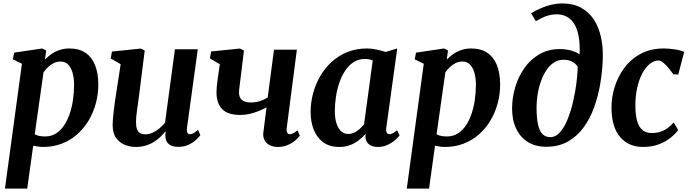

<svg xmlns="http://www.w3.org/2000/svg" viewBox="-20 -851 4038 1125"><path d="M9 254 108.5 -477.5 55.5 -503.5 63 -542.5 227.5 -567 250.5 -555.5 243.5 -502Q259.5 -519 280.8 -533.8Q302 -548.5 328.5 -557.8Q355 -567 387 -567Q443.5 -567 481 -541.5Q518.5 -516 537.2 -468.8Q556 -421.5 556 -355.5Q556 -299 541.5 -245.2Q527 -191.5 499.5 -145.2Q472 -99 432.5 -64Q393 -29 342.5 -9.5Q292 10 232.5 10Q218.5 10 203.5 7.8Q188.5 5.5 174.5 3L139.5 254ZM183.5 -64Q196.5 -57 211.8 -54.2Q227 -51.5 245 -51.5Q281 -51.5 308.5 -69.2Q336 -87 356 -117Q376 -147 389 -186Q402 -225 408 -268.5Q414 -312 414 -354.5Q414 -393.5 405.2 -424.2Q396.5 -455 379.2 -472.8Q362 -490.5 335.5 -490.5Q313 -490.5 294.2 -481Q275.5 -471.5 260.8 -457Q246 -442.5 235 -427.5Z M775 10Q743.5 10 712.8 -1.8Q682 -13.5 661.2 -41.2Q640.5 -69 640 -117Q640 -134.5 641.8 -155.2Q643.5 -176 646.2 -199.2Q649 -222.5 652.2 -246.2Q655.5 -270 659 -292.5L687 -475L628.5 -508.5L636 -549L805 -566.5L828 -555L794.5 -289Q792 -267.5 788.8 -246Q785.5 -224.5 782.8 -204.5Q780 -184.5 778.5 -167.5Q777 -150.5 777 -137Q777 -109.5 783 -93.5Q789 -77.5 801.2 -70.8Q813.5 -64 831.5 -64Q853.5 -64 875 -73.8Q896.5 -83.5 914.8 -99.2Q933 -115 947 -132L1005 -562.5H1139L1075.5 -101Q1073 -82 1078.2 -73.2Q1083.5 -64.5 1093.5 -64.5Q1102.5 -64.5 1112.5 -69.8Q1122.5 -75 1140.5 -90L1154 -59Q1149 -51 1132 -34.5Q1115 -18 1087.8 -4.2Q1060.5 9.5 1025.5 9.5Q989 9.5 970.5 -5.5Q952 -20.5 949.5 -46.5Q949 -49 948.8 -52.8Q948.5 -56.5 948.8 -61Q949 -65.5 949.8 -70.2Q950.5 -75 951 -79L949 -80Q935.5 -64 918.8 -48Q902 -32 880.5 -18.8Q859 -5.5 833 2.2Q807 10 775 10Z M1409.5 -555 1385 -356Q1384 -348 1383 -339.8Q1382 -331.5 1381.2 -324Q1380.5 -316.5 1380.5 -309Q1380.5 -279.5 1398 -265Q1415.5 -250.5 1449.5 -250.5Q1479 -250.5 1504 -259Q1529 -267.5 1548.5 -279.5L1585.5 -560H1719.5L1660 -101Q1657.5 -83 1662.8 -73.8Q1668 -64.5 1677.5 -64.5Q1685 -64.5 1696.2 -69.2Q1707.5 -74 1723 -87.5L1737 -56.5Q1729 -44.5 1710.8 -28.8Q1692.5 -13 1666.5 -1.5Q1640.5 10 1610 10Q1578.5 10 1558 -1.5Q1537.5 -13 1528.8 -32Q1520 -51 1523 -74L1541.5 -221.5Q1518.5 -209.5 1492.8 -199.2Q1467 -189 1440.8 -183.2Q1414.5 -177.5 1388 -177.5Q1314 -177.5 1281.2 -212.2Q1248.5 -247 1248.5 -310Q1248.5 -324 1249.8 -339.2Q1251 -354.5 1253.2 -370.8Q1255.5 -387 1257.5 -402.5L1268 -474.5L1210 -509L1217 -549.5L1386 -566.5Z M2243.5 -103Q2240.5 -81.5 2246.5 -73Q2252.5 -64.5 2262.5 -64.5Q2270.5 -64.5 2280.8 -69.8Q2291 -75 2307 -88L2321 -57.5Q2316 -49.5 2298.5 -33.2Q2281 -17 2254 -3.5Q2227 10 2192.5 10Q2162 10 2142.2 -5Q2122.5 -20 2121 -51L2123 -67.5Q2106.5 -48.5 2084.2 -30.8Q2062 -13 2033.2 -1.5Q2004.5 10 1968.5 10Q1910.5 10 1873.2 -17.8Q1836 -45.5 1818 -92Q1800 -138.5 1800 -195Q1800 -249 1814.2 -302.8Q1828.5 -356.5 1855.8 -404Q1883 -451.5 1923.2 -488.2Q1963.5 -525 2015.5 -546Q2067.5 -567 2130.5 -567Q2157 -567 2187.5 -560.5Q2218 -554 2239.5 -546.5L2307.5 -567ZM2164 -496.5Q2154 -501.5 2142.2 -503.5Q2130.5 -505.5 2118 -505.5Q2081 -505.5 2052.5 -487.2Q2024 -469 2003 -437.8Q1982 -406.5 1968.5 -366.8Q1955 -327 1948.5 -284.2Q1942 -241.5 1942 -200.5Q1942 -157.5 1951.8 -127.5Q1961.5 -97.5 1979.2 -81.8Q1997 -66 2020.5 -66Q2035 -66 2048.2 -71Q2061.5 -76 2073 -84.2Q2084.5 -92.5 2094.5 -102.2Q2104.5 -112 2113 -122Z M2363.5 254 2463 -477.5 2410 -503.5 2417.5 -542.5 2582 -567 2605 -555.5 2598 -502Q2614 -519 2635.2 -533.8Q2656.5 -548.5 2683 -557.8Q2709.5 -567 2741.5 -567Q2798 -567 2835.5 -541.5Q2873 -516 2891.8 -468.8Q2910.5 -421.5 2910.5 -355.5Q2910.5 -299 2896 -245.2Q2881.5 -191.5 2854 -145.2Q2826.5 -99 2787 -64Q2747.5 -29 2697 -9.5Q2646.5 10 2587 10Q2573 10 2558 7.8Q2543 5.5 2529 3L2494 254ZM2538 -64Q2551 -57 2566.2 -54.2Q2581.5 -51.5 2599.5 -51.5Q2635.5 -51.5 2663 -69.2Q2690.5 -87 2710.5 -117Q2730.5 -147 2743.5 -186Q2756.5 -225 2762.5 -268.5Q2768.5 -312 2768.5 -354.5Q2768.5 -393.5 2759.8 -424.2Q2751 -455 2733.8 -472.8Q2716.5 -490.5 2690 -490.5Q2667.5 -490.5 2648.8 -481Q2630 -471.5 2615.2 -457Q2600.5 -442.5 2589.5 -427.5Z M3180.5 9Q3118.5 9 3073.8 -18.5Q3029 -46 3004.8 -96.5Q2980.5 -147 2980.5 -214.5Q2980.5 -278 2998.8 -340Q3017 -402 3052.8 -452.5Q3088.5 -503 3140.5 -533.2Q3192.5 -563.5 3259.5 -563.5Q3297 -563.5 3329.5 -554Q3362 -544.5 3376 -531.5Q3379 -596 3370 -641Q3361 -686 3342.8 -713.8Q3324.5 -741.5 3299 -754.2Q3273.5 -767 3243.5 -767Q3211.5 -767 3183.2 -757.5Q3155 -748 3120 -727L3092 -773Q3120 -790.5 3150.8 -803.5Q3181.5 -816.5 3212.5 -823.8Q3243.5 -831 3272 -831Q3338 -831 3384.5 -805.8Q3431 -780.5 3459.8 -736.2Q3488.5 -692 3501.2 -634Q3514 -576 3512 -511Q3510 -439 3498 -365.5Q3486 -292 3462.2 -225Q3438.5 -158 3400.2 -105.2Q3362 -52.5 3307.8 -21.8Q3253.5 9 3180.5 9ZM3204 -47.5Q3236.5 -47.5 3262 -76.8Q3287.5 -106 3306.5 -153.8Q3325.5 -201.5 3338.2 -257Q3351 -312.5 3357.8 -366.5Q3364.5 -420.5 3365 -461Q3353 -477.5 3339.2 -486Q3325.5 -494.5 3310.8 -497.8Q3296 -501 3281.5 -501Q3252 -501 3227.2 -485.5Q3202.5 -470 3183.5 -442.5Q3164.5 -415 3151.2 -379.2Q3138 -343.5 3131 -302.8Q3124 -262 3124 -220Q3124 -159 3132.5 -121Q3141 -83 3158.8 -65.2Q3176.5 -47.5 3204 -47.5Z M3748 10Q3663 10 3613.5 -48.2Q3564 -106.5 3563 -216.5Q3562 -277 3580.8 -338.8Q3599.5 -400.5 3637.5 -452.2Q3675.5 -504 3733.5 -535.5Q3791.5 -567 3869 -567Q3898 -567 3932 -562Q3966 -557 3989 -547L3954 -414L3925.5 -416Q3914 -432 3898.5 -450.8Q3883 -469.5 3867.2 -483Q3851.5 -496.5 3839.5 -496.5Q3812.5 -496.5 3787.5 -476.8Q3762.5 -457 3743.2 -420.5Q3724 -384 3713 -334Q3702 -284 3703 -223.5Q3704 -170 3715 -136.5Q3726 -103 3746.8 -87.2Q3767.5 -71.5 3798 -71.5Q3829 -71.5 3852.2 -79.8Q3875.5 -88 3893.8 -102Q3912 -116 3927.5 -133.5L3953.5 -89Q3940.5 -70 3913 -46.8Q3885.5 -23.5 3844 -6.8Q3802.5 10 3748 10Z"/></svg>

Font: Merriweather 20pt
Style: Bold Italic
Weight: 700
Italic angle: -7.8°
Version: Version 2.101